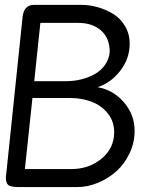

<svg xmlns="http://www.w3.org/2000/svg" viewBox="-20 -760 637 780"><path d="M4.9 -48.8 71.8 -691.9Q77.6 -740.2 118.2 -740.2H311Q342.8 -740.2 375.7 -731.2Q408.7 -722.2 438.7 -704.1Q468.8 -686 487.8 -654.3Q506.8 -622.6 506.8 -582Q506.8 -522 468.5 -472.4Q430.2 -422.9 376 -405.8Q439 -395.5 482.9 -345Q526.9 -294.4 526.9 -228Q526.9 -181.2 506.8 -138.2Q486.8 -95.2 454.1 -65.4Q421.4 -35.6 378.9 -17.8Q336.4 0 293 0H58.1Q24.9 0 14.2 -7.8Q3.9 -16.6 3.9 -36.1Q3.9 -43.9 4.9 -48.8ZM111.8 -361.8 81.1 -73.2H270Q341.3 -73.2 392.6 -115.5Q443.8 -157.7 443.8 -223.1Q443.8 -266.6 418.5 -298.6Q393.1 -330.6 353.3 -346.2Q313.5 -361.8 266.1 -361.8ZM119.1 -430.2H249Q278.8 -430.2 307.6 -437Q336.4 -443.8 362.3 -457.5Q388.2 -471.2 405.5 -494.9Q422.9 -518.6 425.8 -548.8Q425.8 -605 390.6 -636Q355.5 -667 297.9 -667H144Z"/></svg>

Font: BPreplay
Style: Italic
Weight: 400
Italic angle: -6°
Designer: Magenta/George Triantafyllakos
Foundry: Magenta/George Triantafyllakos
Version: Version 1.00